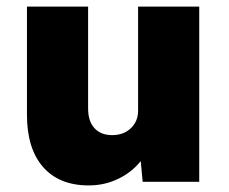

<svg xmlns="http://www.w3.org/2000/svg" viewBox="-20 -553 698 584"><path d="M250 11Q160 11 111 -45Q62 -101 62 -204V-533H248V-223Q248 -184 267.5 -163Q287 -142 321 -142Q356 -142 378 -163Q400 -184 400 -216V-533H586V0H414L408 -63Q381 -29 339.5 -9Q298 11 250 11Z"/></svg>

Font: Lexend ExtraBold
Style: Regular
Weight: 800
Designer: Bonnie Shaver-Troup, Thomas Jockin
Foundry: Lexend
Version: Version 1.007; ttfautohint (v1.8.3)